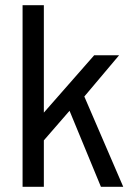

<svg xmlns="http://www.w3.org/2000/svg" viewBox="-20 -720 509 740"><path d="M67 0H149V-179L248 -293L369 0H455L305 -348L439 -507H343L149 -286V-700H67Z"/></svg>

Font: Vanilla Cream Book
Style: Regular
Weight: 400
Designer: Jeremy Tribby, Jinavaṁso
Foundry: Tribby Type
Version: Version 1.422;Glyphs 3.1.2 (3151)